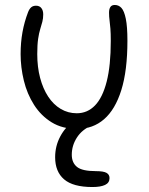

<svg xmlns="http://www.w3.org/2000/svg" viewBox="-20 -509 599 773"><path d="M291 10Q231 10 188 -16.5Q145 -43 117 -87Q89 -131 76 -184.5Q63 -238 63 -291Q63 -338 70.5 -379.5Q78 -421 93 -460Q98 -473 105.5 -479.5Q113 -486 125 -486Q139 -486 146.5 -476.5Q154 -467 154 -451Q154 -435 150.5 -421.5Q147 -408 142 -392Q137 -376 133.5 -352.5Q130 -329 130 -291Q130 -239 141.5 -195.5Q153 -152 174 -120Q195 -88 224.5 -70.5Q254 -53 289 -53Q332 -53 362.5 -84.5Q393 -116 409.5 -180.5Q426 -245 426 -344Q426 -374 424.5 -393.5Q423 -413 421 -427.5Q419 -442 419 -458Q419 -473 424.5 -481Q430 -489 442 -489Q458 -489 469 -477Q480 -465 486.5 -433.5Q493 -402 493 -345Q493 -225 468.5 -146.5Q444 -68 399 -29Q354 10 291 10ZM352 244Q274 244 238 213Q202 182 202 124Q202 79 222.5 40.5Q243 2 277.5 -22Q312 -46 353 -46Q363 -46 368.5 -41Q374 -36 374 -28Q374 -21 369.5 -16Q365 -11 349 -4Q310 13 289.5 45Q269 77 269 114Q269 146 290 163Q311 180 366 180Q397 180 409 187Q421 194 421 208Q421 227 403 235.5Q385 244 352 244Z"/></svg>

Font: Shantell Sans Light
Style: Regular
Weight: 300
Designer: Stephen Nixon, Anya Danilova, Shantell Martin
Foundry: Arrow Type
Version: Version 1.011;[c5ecc13dd]